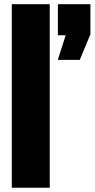

<svg xmlns="http://www.w3.org/2000/svg" viewBox="-20 -879 443 899"><path d="M35.2 0V-859.4H212.9V0ZM250.5 -598.6 287.6 -713.9H251V-859.4H403.3V-718.3L353.5 -598.6Z"/></svg>

Font: Anton SC
Style: Regular
Weight: 400
Designer: Vernon Adams
Foundry: Vernon Adams
Version: Version 2.116; ttfautohint (v1.8.4.7-5d5b)